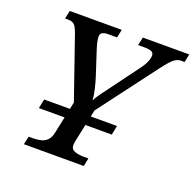

<svg xmlns="http://www.w3.org/2000/svg" viewBox="-126 -843 984 973"><g transform="rotate(20 366.5 -357.0)"><path d="M110 -198 120 -248H513L503 -198ZM101 0 111 -44H134Q156 -44 175.5 -48.5Q195 -53 209.5 -67Q224 -81 230 -110L267 -285L152 -617Q145 -636 138.5 -647.5Q132 -659 122 -664.5Q112 -670 92 -670H79L89 -714H369L360 -670H311Q290 -670 280 -663Q270 -656 270 -642Q270 -635 271.5 -625.5Q273 -616 275.5 -606Q278 -596 282 -583L326 -448Q336 -417 343.5 -384.5Q351 -352 352 -327Q362 -348 382 -374.5Q402 -401 429 -438L523 -565Q535 -581 542.5 -594.5Q550 -608 554 -620.5Q558 -633 558 -644Q558 -658 546.5 -664Q535 -670 507 -670H473L483 -714H733L724 -670H705Q690 -670 676.5 -662Q663 -654 648.5 -637.5Q634 -621 615 -596L379 -283L342 -110Q341 -104 339.5 -96Q338 -88 338 -83Q338 -59 358.5 -51.5Q379 -44 410 -44H433L424 0Z"/></g></svg>

Font: ET Text
Style: Italic
Weight: 470
Italic angle: -12°
Designer: Monotype Design Team
Foundry: Monotype Imaging Inc.
Version: Version 2.009